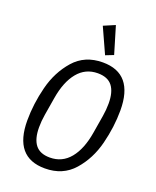

<svg xmlns="http://www.w3.org/2000/svg" viewBox="-172 -1048 944 1160"><g transform="rotate(20 300.0 -468.5)"><path d="M62 -225Q62 -331 90 -441.5Q118 -552 187.5 -631Q257 -710 372 -710Q570 -710 570 -473Q570 -367 542 -256.5Q514 -146 444.5 -67Q375 12 260 12Q62 12 62 -225ZM463 -292 482 -406Q489 -448 489 -488Q489 -562 459.5 -600Q430 -638 366 -638Q287 -638 237 -577Q187 -516 169 -406L150 -292Q143 -250 143 -210Q143 -136 172.5 -98Q202 -60 266 -60Q345 -60 395 -121Q445 -182 463 -292ZM295 -918 368 -949 420 -775 369 -755Z"/></g></svg>

Font: iA Writer Duo S
Style: Italic
Weight: 400
Italic angle: -9.5°
Designer: Mike Abbink, Paul van der Laan, Pieter van Rosmalen, Oliver Reichenstein
Foundry: Bold Monday and Information Architects Inc.
Version: Version 2.000